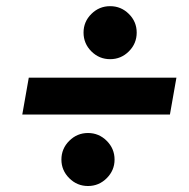

<svg xmlns="http://www.w3.org/2000/svg" viewBox="-20 -664 626 635"><path d="M53.7 -285.2 75.2 -407.2H563.5L542 -285.2ZM271 -48.8Q234.9 -48.8 209 -74.7Q183.1 -100.6 183.1 -136.2Q183.1 -172.4 209 -198.2Q234.9 -224.1 271 -224.1Q307.1 -224.1 333 -198.2Q358.9 -172.4 358.9 -136.2Q358.9 -100.6 333 -74.7Q307.1 -48.8 271 -48.8ZM344.2 -468.3Q308.1 -468.3 282.2 -494.1Q256.3 -520 256.3 -556.2Q256.3 -592.3 282.2 -617.9Q308.1 -643.6 344.2 -643.6Q380.4 -643.6 406.2 -617.9Q432.1 -592.3 432.1 -556.2Q432.1 -520 406.2 -494.1Q380.4 -468.3 344.2 -468.3Z"/></svg>

Font: Cascadia Code PL
Style: Bold Italic
Weight: 700
Italic angle: -10°
Monospace: yes
Designer: Aaron Bell
Foundry: Saja Typeworks
Version: Version 2404.023; ttfautohint (v1.8.4)